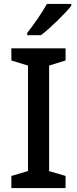

<svg xmlns="http://www.w3.org/2000/svg" viewBox="-20 -961 394 981"><path d="M344 -931V-941H220C195 -896 149 -830 119 -793V-781H189C237 -817 315 -894 344 -931ZM315 0V-62L231 -87V-626L315 -652V-714H38V-652L123 -626V-87L38 -62V0Z"/></svg>

Font: Noto Sans Gunjala Gondi Medium
Style: Regular
Weight: 500
Designer: Ek Type
Foundry: Ek Type
Version: Version 1.004